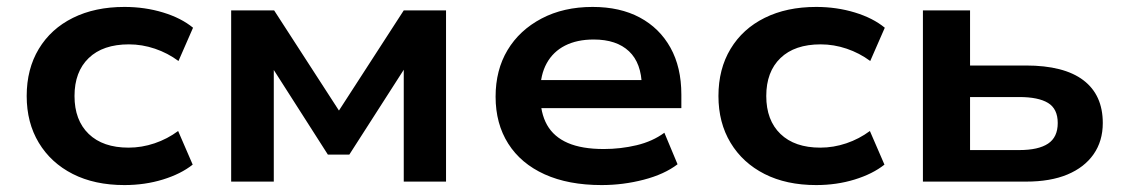

<svg xmlns="http://www.w3.org/2000/svg" viewBox="-20 -524 3246 554"><path d="M339 10Q253 10 190 -22Q127 -54 92 -112Q57 -170 57 -247Q57 -325 92 -383Q127 -441 190.5 -472.5Q254 -504 339 -504Q398 -504 450.5 -488Q503 -472 537 -444L495 -348Q464 -371 427 -383.5Q390 -396 352 -396Q277 -396 236 -356.5Q195 -317 195 -247Q195 -177 236 -137.5Q277 -98 351 -98Q389 -98 426 -110.5Q463 -123 494 -146L536 -49Q502 -22 450 -6Q398 10 339 10Z M647 0V-494H771L958 -205L1145 -494H1267V0H1145V-343H1158L988 -78H926L756 -344H770V0Z M1716 10Q1620 10 1551.5 -21Q1483 -52 1446.5 -109.5Q1410 -167 1410 -245Q1410 -322 1444.5 -379.5Q1479 -437 1542.5 -470.5Q1606 -504 1690 -504Q1769 -504 1826 -473.5Q1883 -443 1914.5 -386.5Q1946 -330 1946 -251V-212H1518V-293H1851L1832 -275Q1831 -342 1795 -376Q1759 -410 1693 -410Q1645 -410 1610.5 -392.5Q1576 -375 1557.5 -341.5Q1539 -308 1539 -261V-250Q1539 -198 1558.5 -163.5Q1578 -129 1618.5 -111.5Q1659 -94 1722 -94Q1771 -94 1817 -105Q1863 -116 1897 -141L1935 -50Q1897 -21 1837.5 -5.5Q1778 10 1716 10Z M2335 10Q2249 10 2186 -22Q2123 -54 2088 -112Q2053 -170 2053 -247Q2053 -325 2088 -383Q2123 -441 2186.5 -472.5Q2250 -504 2335 -504Q2394 -504 2446.5 -488Q2499 -472 2533 -444L2491 -348Q2460 -371 2423 -383.5Q2386 -396 2348 -396Q2273 -396 2232 -356.5Q2191 -317 2191 -247Q2191 -177 2232 -137.5Q2273 -98 2347 -98Q2385 -98 2422 -110.5Q2459 -123 2490 -146L2532 -49Q2498 -22 2446 -6Q2394 10 2335 10Z M2643 0V-494H2779V-335H2940Q3050 -335 3106 -292.5Q3162 -250 3162 -169Q3162 -117 3135.5 -79Q3109 -41 3060 -20.5Q3011 0 2941 0ZM2779 -91H2921Q2976 -91 3004 -109.5Q3032 -128 3032 -169Q3032 -210 3004 -227Q2976 -244 2921 -244H2779Z"/></svg>

Font: Nunito Sans 10pt SemiExpanded
Style: Bold
Weight: 700
Width: 6
Designer: Vernon Adams
Foundry: Vernon Adams
Version: Version 3.101;gftools[0.9.27]